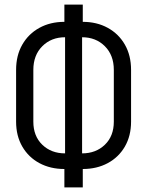

<svg xmlns="http://www.w3.org/2000/svg" viewBox="-20 -790 640 835"><path d="M260 25V-55Q199 -55 151.5 -80.5Q104 -106 77 -152.5Q50 -199 50 -261V-486Q50 -549 77 -596Q104 -643 151.5 -669Q199 -695 260 -695V-770H340V-695Q401 -695 448.5 -669Q496 -643 523 -596Q550 -549 550 -486V-261Q550 -199 523 -152.5Q496 -106 448.5 -80.5Q401 -55 340 -55V25ZM263 -123V-628Q203 -628 164 -589Q125 -550 125 -486V-261Q125 -198 164 -160.5Q203 -123 263 -123ZM337 -123Q397 -123 436 -160.5Q475 -198 475 -261V-486Q475 -550 436 -589Q397 -628 337 -628Z"/></svg>

Font: JetBrains Mono NL Light
Style: Regular
Weight: 300
Monospace: yes
Designer: Philipp Nurullin, Konstantin Bulenkov
Foundry: JetBrains
Version: Version 2.305; ttfautohint (v1.8.4.7-5d5b)